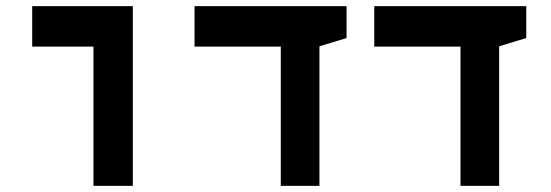

<svg xmlns="http://www.w3.org/2000/svg" viewBox="-20 -606 1798 626"><path d="M284.7 0H413.1V-585.9H85V-454.1H284.7Z M895.5 0H1021.5V-455.1L1109.9 -481.9V-585.9H614.3V-454.1H895.5Z M1481.4 0H1607.4V-455.1L1695.8 -481.9V-585.9H1200.2V-454.1H1481.4Z"/></svg>

Font: Cascadia Code
Style: Bold
Weight: 700
Monospace: yes
Designer: Aaron Bell
Foundry: Saja Typeworks
Version: Version 2404.023